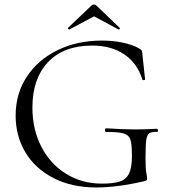

<svg xmlns="http://www.w3.org/2000/svg" viewBox="-20 -815 754 847"><path d="M49 -305Q49 -402 98.5 -477Q148 -552 234.5 -594Q321 -636 430 -636Q479 -636 523.5 -626.5Q568 -617 596 -600Q604 -595 605.5 -591.5Q607 -588 608 -577L620 -465Q620 -462 614.5 -461.5Q609 -461 608 -464Q586 -536 528.5 -575Q471 -614 387 -614Q261 -614 192 -541Q123 -468 123 -341Q123 -244 162.5 -167.5Q202 -91 272 -48Q342 -5 429 -5Q480 -5 508 -14Q536 -23 549 -49Q562 -75 562 -126Q562 -178 555.5 -198.5Q549 -219 526.5 -226Q504 -233 449 -233Q443 -233 443 -241Q443 -244 444.5 -246.5Q446 -249 448 -249Q526 -244 574 -244Q621 -244 672 -247Q674 -247 675.5 -244.5Q677 -242 677 -240Q677 -233 672 -233Q648 -234 638 -226.5Q628 -219 625 -196Q622 -173 622 -116Q622 -71 625.5 -52Q629 -33 629 -28Q629 -22 627 -20Q625 -18 618 -16Q497 12 405 12Q296 12 215 -30Q134 -72 91.5 -144Q49 -216 49 -305ZM395 -795Q401 -795 406 -790L508 -692Q509 -692 509 -690Q509 -688 506.5 -686Q504 -684 503 -685L395 -743L286 -685Q284 -684 281 -687.5Q278 -691 280 -692L383 -790Q388 -795 395 -795Z"/></svg>

Font: Cormorant
Style: Regular
Weight: 400
Designer: Christian Thalmann (Catharsis Fonts)
Foundry: Catharsis Fonts
Version: Version 4.000